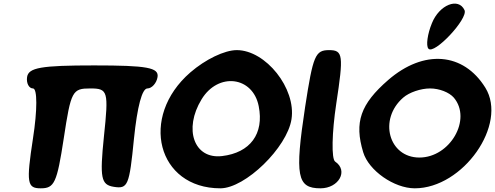

<svg xmlns="http://www.w3.org/2000/svg" viewBox="-20 -1072 2687 1042"><path d="M127 -654C122 -621 137 -592 159 -592C183 -592 183 -475 159 -321C122 -79 127 -50 201 -50C275 -50 289 -79 326 -321C365 -579 373 -592 470 -592C566 -592 570 -577 544 -331C521 -106 528 -69 598 -58C674 -46 682 -65 707 -319C725 -494 751 -592 780 -592C804 -592 830 -621 835 -654C843 -705 779 -717 491 -717C203 -717 135 -705 127 -654Z M1013 -679C734 -437 834 -50 1176 -50C1311 -50 1538 -271 1562 -425C1588 -592 1422 -800 1265 -800C1199 -800 1095 -750 1013 -679ZM1384 -496C1414 -346 1338 -243 1185 -225C1033 -207 975 -371 1074 -533C1164 -681 1352 -658 1384 -496Z M1636 -492C1579 -117 1592 -50 1719 -50C1819 -50 1872 -146 1799 -195C1778 -209 1781 -352 1805 -510C1845 -772 1842 -800 1766 -800C1691 -800 1679 -771 1636 -492Z M2087 -638C1936 -507 1902 -408 1951 -246C1981 -146 2119 -50 2231 -50C2493 -50 2737 -397 2614 -596C2495 -788 2280 -805 2087 -638ZM2443 -542C2542 -425 2423 -217 2256 -217C2089 -217 2033 -425 2168 -542C2201 -571 2264 -592 2314 -592C2364 -592 2418 -571 2443 -542ZM2324 -946C2300 -888 2291 -824 2305 -808C2335 -772 2522 -971 2501 -1017C2468 -1088 2364 -1046 2324 -946Z"/></svg>

Font: Hussar Skorodowane
Style: Ky
Weight: 700
Foundry: Cannot Into Space Fonts
Version: Version 0.892